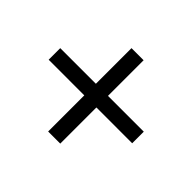

<svg xmlns="http://www.w3.org/2000/svg" viewBox="-118 -668 785 785"><g transform="rotate(45 274.0 -276.0)"><path d="M516 -244H309V-35H239V-244H33V-311H239V-517H309V-311H516Z"/></g></svg>

Font: Martel Sans
Style: Regular
Weight: 400
Designer: Dan Reynolds and Mathieu Réguer
Foundry: Dan Reynolds and Mathieu Réguer
Version: Version 1.002; ttfautohint (v1.1) -l 5 -r 5 -G 72 -x 0 -D la